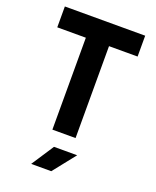

<svg xmlns="http://www.w3.org/2000/svg" viewBox="-173 -829 947 1168"><g transform="rotate(20 300.0 -245.0)"><path d="M225 0V-595H40V-730H560V-595H375V0ZM175 240 270 95H420L305 240Z"/></g></svg>

Font: Tiny ExtraBold
Style: Regular
Weight: 800
Designer: Philipp Nurullin, Konstantin Bulenkov
Foundry: JetBrains
Version: Version 2.251; ttfautohint (v1.8.4.7-5d5b)